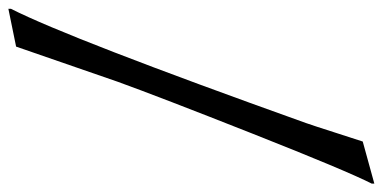

<svg xmlns="http://www.w3.org/2000/svg" viewBox="-288 -532 892 447"><g transform="rotate(-90 157.5 -308.0)"><path d="M273 -716 361 -734V-728Q292 -592 95 -41Q88 -21 74 23Q60 67 52 91L-46 118V112Q-16 53 70.5 -166Q157 -385 191 -479Z"/></g></svg>

Font: Asul
Style: Regular
Weight: 400
Designer: Mariela Monsalve
Foundry: Mariela Monsalve
Version: Version 1.002